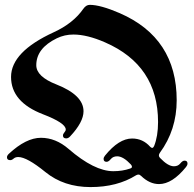

<svg xmlns="http://www.w3.org/2000/svg" viewBox="-20 -738 789 780"><path d="M8.3 -99.1Q8.3 -106 16.1 -113.3Q85.9 -178.2 146.2 -178.2Q206.5 -178.2 258.8 -132.8Q363.3 -42.5 440.4 -42.5Q477.5 -42.5 508.3 -53.2Q516.1 -55.7 516.1 -60.3Q516.1 -64.9 511.7 -69.8Q480.5 -103 456.1 -103Q439.5 -103 430.2 -91.8Q420.9 -80.6 413.1 -80.6Q400.9 -80.6 400.9 -92.3Q400.9 -99.1 406.7 -106Q462.9 -175.3 516.6 -175.3Q560.1 -175.3 589.8 -142.1Q594.2 -137.2 598.4 -137.2Q602.5 -137.2 606 -144.5Q622.1 -184.6 622.1 -242.2Q622.1 -472.2 406.7 -565.9Q334 -597.7 278.3 -597.7Q242.2 -597.7 210.9 -582.5Q127.4 -542 127.4 -473.1Q127.4 -426.8 209 -395Q319.3 -351.6 319.3 -286.1Q319.3 -241.7 264.6 -183.6Q257.3 -175.8 249 -175.8Q235.8 -175.8 235.8 -187.5Q235.8 -193.8 241.5 -200Q247.1 -206.1 247.1 -211.9Q247.1 -238.3 154.3 -273.9Q24.9 -323.7 24.9 -425.5Q24.9 -527.3 198.2 -606.9Q277.3 -643.1 318.4 -702.1Q329.6 -718.3 344.7 -718.3Q388.2 -718.3 466.3 -684.6Q697.8 -584 697.8 -330.6Q697.8 -210.4 629.4 -117.2Q625.5 -111.8 625.5 -106.4Q625.5 -101.1 630.4 -96.2Q662.6 -62.5 686.5 -62.5Q703.1 -62.5 712.4 -74Q721.7 -85.4 729.5 -85.4Q741.7 -85.4 741.7 -73.7Q741.7 -66.9 735.8 -59.6Q679.7 9.8 626 9.8Q587.9 9.8 553.7 -22.9Q547.9 -28.8 542.7 -28.8Q537.6 -28.8 532.7 -25.9Q456.1 22 347.7 22Q239.3 22 164.3 -39.1Q89.4 -100.1 54.2 -100.1Q42.5 -100.1 35.4 -93.8Q28.3 -87.4 21.5 -87.4Q8.3 -87.4 8.3 -99.1Z"/></svg>

Font: UnifrakturMaguntia16
Style: Book
Weight: 400
Designer: j. 'mach' wust, Gerrit Ansmann, Georg Duffner, based on a font by Peter Wiegel, original typeface by Carl Albert Fahrenw
Version: Version 2017-03-19